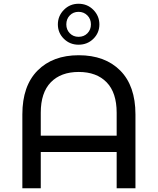

<svg xmlns="http://www.w3.org/2000/svg" viewBox="-20 -1002 840 1022"><path d="M701 -393V0H601V-193H197V0H99V-393Q99 -545 180 -626.5Q261 -708 399 -708Q539 -708 620 -626.5Q701 -545 701 -393ZM601 -280V-402Q601 -509 547.5 -564Q494 -619 399 -619Q304 -619 250.5 -564Q197 -509 197 -402V-280ZM288 -872Q288 -917 320 -949.5Q352 -982 398 -982Q445 -982 477 -949.5Q509 -917 509 -872Q509 -827 477 -795.5Q445 -764 398 -764Q352 -764 320 -795.5Q288 -827 288 -872ZM464 -872Q464 -901 445 -920Q426 -939 398 -939Q370 -939 351.5 -920Q333 -901 333 -872Q333 -844 351.5 -825Q370 -806 398 -806Q427 -806 445.5 -825Q464 -844 464 -872Z"/></svg>

Font: Montserrat Alternates Medium
Style: Regular
Weight: 500
Designer: Julieta Ulanovsky
Foundry: Julieta Ulanovsky
Version: Version 7.200